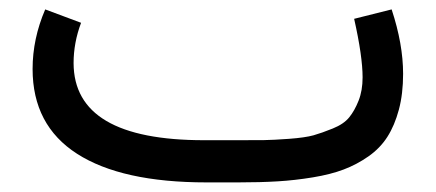

<svg xmlns="http://www.w3.org/2000/svg" viewBox="-20 -380 908 400"><path d="M476.1 0H410.2Q233.4 0 140.6 -59.6Q47.9 -119.1 47.9 -236.3Q47.9 -299.3 74.2 -360.4L148.9 -332.5Q133.3 -291 133.3 -248.5Q133.8 -87.9 405.3 -87.9H472.7Q510.7 -87.9 530 -88.1Q549.3 -88.4 582.5 -90.8Q615.7 -93.3 633.1 -98.1Q650.4 -103 673.3 -112.3Q696.3 -121.6 707.5 -135.5Q718.8 -149.4 727.1 -170.4Q735.4 -191.4 735.4 -218.8Q735.4 -262.7 717.8 -340.8L795.9 -360.4Q819.8 -288.1 819.8 -226.1Q819.8 -184.6 811 -151.6Q802.2 -118.7 787.1 -95Q772 -71.3 747.6 -54.2Q723.1 -37.1 696 -26.9Q668.9 -16.6 631.8 -10.5Q594.7 -4.4 558.6 -2.2Q522.5 0 476.1 0Z"/></svg>

Font: Vazir FD-WOL
Style: FD-WOL
Weight: 400
Foundry: Based on Dejavu fonts, by Saber Rastikerdar
Version: Version 26.0.0